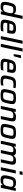

<svg xmlns="http://www.w3.org/2000/svg" viewBox="2863 -3646 791 6557"><g transform="rotate(90 3258.5 -367.5)"><path d="M207 8Q148 8 111.5 -4Q75 -16 58.5 -46.5Q42 -77 42 -130Q42 -155 46 -187.5Q50 -220 58 -260Q75 -337 93.5 -386.5Q112 -436 137 -465Q162 -494 198.5 -506Q235 -518 286 -518Q329 -518 362.5 -512Q396 -506 418.5 -490.5Q441 -475 451 -447H457L520 -743H626L468 0H370L381 -70H374Q355 -37 328.5 -19.5Q302 -2 271 3Q240 8 207 8ZM255 -80Q288 -80 311 -86.5Q334 -93 350 -105Q366 -117 376 -137Q384 -150 391.5 -170.5Q399 -191 406 -215Q413 -239 418.5 -264Q424 -289 427.5 -311.5Q431 -334 431 -350Q431 -393 407.5 -411Q384 -429 326 -429Q284 -429 258 -423.5Q232 -418 216 -400.5Q200 -383 188.5 -348Q177 -313 165 -255Q157 -219 153 -192.5Q149 -166 149 -147Q149 -118 159 -104Q169 -90 193 -85Q217 -80 255 -80Z M855 8Q778 8 733 -4.5Q688 -17 669.5 -44.5Q651 -72 651 -117Q651 -144 656.5 -178.5Q662 -213 671 -254Q686 -323 703.5 -373Q721 -423 750 -455.5Q779 -488 828 -503Q877 -518 954 -518Q1023 -518 1062 -505.5Q1101 -493 1117 -467Q1133 -441 1133 -401Q1133 -383 1130.5 -360Q1128 -337 1123 -310.5Q1118 -284 1111 -254L1103 -220H770Q765 -195 761.5 -175.5Q758 -156 758 -141Q758 -116 770.5 -103Q783 -90 812.5 -85Q842 -80 895 -80Q918 -80 946 -81Q974 -82 1002.5 -85Q1031 -88 1055 -90L1037 -7Q1015 -3 984 0.5Q953 4 919.5 6Q886 8 855 8ZM786 -293H1016L1018 -304Q1023 -326 1025 -342Q1027 -358 1027 -371Q1027 -396 1017.5 -408.5Q1008 -421 988 -425.5Q968 -430 935 -430Q895 -430 870 -424.5Q845 -419 830 -404Q815 -389 805 -362.5Q795 -336 786 -293Z M1212 0 1369 -743H1476L1319 0Z M1476 0 1633 -743H1740L1583 0Z M1828 -440 1853 -617 1869 -688H1966L1950 -617L1899 -440Z M2190 8Q2113 8 2068 -4.5Q2023 -17 2004.5 -44.5Q1986 -72 1986 -117Q1986 -144 1991.5 -178.5Q1997 -213 2006 -254Q2021 -323 2038.5 -373Q2056 -423 2085 -455.5Q2114 -488 2163 -503Q2212 -518 2289 -518Q2358 -518 2397 -505.5Q2436 -493 2452 -467Q2468 -441 2468 -401Q2468 -383 2465.5 -360Q2463 -337 2458 -310.5Q2453 -284 2446 -254L2438 -220H2105Q2100 -195 2096.5 -175.5Q2093 -156 2093 -141Q2093 -116 2105.5 -103Q2118 -90 2147.5 -85Q2177 -80 2230 -80Q2253 -80 2281 -81Q2309 -82 2337.5 -85Q2366 -88 2390 -90L2372 -7Q2350 -3 2319 0.5Q2288 4 2254.5 6Q2221 8 2190 8ZM2121 -293H2351L2353 -304Q2358 -326 2360 -342Q2362 -358 2362 -371Q2362 -396 2352.5 -408.5Q2343 -421 2323 -425.5Q2303 -430 2270 -430Q2230 -430 2205 -424.5Q2180 -419 2165 -404Q2150 -389 2140 -362.5Q2130 -336 2121 -293Z M2752 8Q2677 8 2634.5 -7Q2592 -22 2574.5 -52.5Q2557 -83 2557 -128Q2557 -146 2562 -184Q2567 -222 2577 -267Q2590 -332 2606.5 -379.5Q2623 -427 2649.5 -457.5Q2676 -488 2719.5 -503Q2763 -518 2830 -518Q2873 -518 2916.5 -514Q2960 -510 2992 -504L2974 -423Q2951 -427 2918 -430Q2885 -433 2856 -433Q2812 -433 2783 -425.5Q2754 -418 2736 -399Q2718 -380 2706.5 -345Q2695 -310 2683 -255Q2675 -220 2670.5 -194Q2666 -168 2666 -149Q2666 -119 2677.5 -103.5Q2689 -88 2714.5 -82.5Q2740 -77 2782 -77Q2810 -77 2845 -80Q2880 -83 2907 -87L2890 -7Q2862 -1 2824.5 3.5Q2787 8 2752 8Z M3240 8Q3156 8 3108.5 -2.5Q3061 -13 3042 -40Q3023 -67 3023 -113Q3023 -140 3029 -174.5Q3035 -209 3044 -255Q3057 -319 3069 -364Q3081 -409 3098 -439Q3115 -469 3142.5 -486.5Q3170 -504 3212.5 -511Q3255 -518 3319 -518Q3403 -518 3450 -507Q3497 -496 3516 -469.5Q3535 -443 3535 -396Q3535 -369 3530 -334.5Q3525 -300 3515 -255Q3501 -191 3488.5 -146Q3476 -101 3459.5 -71Q3443 -41 3416.5 -23.5Q3390 -6 3347 1Q3304 8 3240 8ZM3242 -77Q3281 -77 3306.5 -80.5Q3332 -84 3347.5 -94.5Q3363 -105 3373.5 -124.5Q3384 -144 3392 -176.5Q3400 -209 3410 -255Q3418 -296 3423 -325Q3428 -354 3428 -374Q3428 -399 3418 -411.5Q3408 -424 3384 -428.5Q3360 -433 3318 -433Q3269 -433 3241 -427Q3213 -421 3197.5 -402.5Q3182 -384 3172.5 -349Q3163 -314 3150 -255Q3142 -213 3136.5 -184Q3131 -155 3131 -135Q3131 -111 3141 -98.5Q3151 -86 3175.5 -81.5Q3200 -77 3242 -77Z M3598 0 3706 -510H3804L3793 -440H3800Q3816 -465 3838.5 -482Q3861 -499 3894 -508.5Q3927 -518 3971 -518Q4032 -518 4065.5 -505.5Q4099 -493 4112 -466.5Q4125 -440 4125 -399Q4125 -381 4122 -355.5Q4119 -330 4113 -302L4048 0H3943L4003 -284Q4008 -311 4012 -333Q4016 -355 4016 -369Q4016 -395 4006 -407.5Q3996 -420 3975.5 -424Q3955 -428 3920 -428Q3875 -428 3847.5 -416.5Q3820 -405 3803.5 -383.5Q3787 -362 3777.5 -331Q3768 -300 3760 -261L3703 0Z M4428 8Q4344 8 4296.5 -2.5Q4249 -13 4230 -40Q4211 -67 4211 -113Q4211 -140 4217 -174.5Q4223 -209 4232 -255Q4245 -319 4257 -364Q4269 -409 4286 -439Q4303 -469 4330.5 -486.5Q4358 -504 4400.5 -511Q4443 -518 4507 -518Q4591 -518 4638 -507Q4685 -496 4704 -469.5Q4723 -443 4723 -396Q4723 -369 4718 -334.5Q4713 -300 4703 -255Q4689 -191 4676.5 -146Q4664 -101 4647.5 -71Q4631 -41 4604.5 -23.5Q4578 -6 4535 1Q4492 8 4428 8ZM4430 -77Q4469 -77 4494.5 -80.5Q4520 -84 4535.5 -94.5Q4551 -105 4561.5 -124.5Q4572 -144 4580 -176.5Q4588 -209 4598 -255Q4606 -296 4611 -325Q4616 -354 4616 -374Q4616 -399 4606 -411.5Q4596 -424 4572 -428.5Q4548 -433 4506 -433Q4457 -433 4429 -427Q4401 -421 4385.5 -402.5Q4370 -384 4360.5 -349Q4351 -314 4338 -255Q4330 -213 4324.5 -184Q4319 -155 4319 -135Q4319 -111 4329 -98.5Q4339 -86 4363.5 -81.5Q4388 -77 4430 -77Z M4786 0 4894 -510H4992L4981 -440H4988Q5004 -464 5025.5 -481.5Q5047 -499 5077 -508.5Q5107 -518 5147 -518Q5218 -518 5249 -499Q5280 -480 5289 -440H5296Q5312 -464 5335 -481.5Q5358 -499 5390 -508.5Q5422 -518 5463 -518Q5545 -518 5574.5 -490Q5604 -462 5604 -403Q5604 -384 5600.5 -357.5Q5597 -331 5590 -302L5526 0H5420L5481 -284Q5487 -314 5491 -336.5Q5495 -359 5495 -374Q5495 -410 5476 -419Q5457 -428 5412 -428Q5372 -428 5347 -417.5Q5322 -407 5307 -386Q5292 -365 5282.5 -333.5Q5273 -302 5265 -261L5209 0H5103L5164 -284Q5170 -314 5174 -336.5Q5178 -359 5178 -374Q5178 -410 5159 -419Q5140 -428 5095 -428Q5055 -428 5029.5 -416.5Q5004 -405 4989 -383.5Q4974 -362 4965 -331Q4956 -300 4948 -261L4891 0Z M5823 -642 5845 -743H5956L5935 -642ZM5690 0 5798 -510H5905L5797 0Z M6132 8Q6074 8 6037.5 -4Q6001 -16 5984 -46.5Q5967 -77 5967 -130Q5967 -155 5971.5 -187.5Q5976 -220 5985 -260Q6001 -337 6019.5 -386.5Q6038 -436 6063.5 -465Q6089 -494 6125 -506Q6161 -518 6212 -518Q6254 -518 6287.5 -512Q6321 -506 6344 -490.5Q6367 -475 6376 -447H6383L6403 -510H6502L6394 0H6296L6307 -70H6301Q6281 -37 6254 -19.5Q6227 -2 6196 3Q6165 8 6132 8ZM6180 -80Q6214 -80 6237 -86.5Q6260 -93 6276 -105Q6292 -117 6302 -137Q6310 -150 6317.5 -171Q6325 -192 6332 -216Q6339 -240 6345 -265Q6351 -290 6354 -312.5Q6357 -335 6357 -350Q6357 -393 6333.5 -411Q6310 -429 6251 -429Q6211 -429 6185 -423.5Q6159 -418 6142.5 -400.5Q6126 -383 6114.5 -348Q6103 -313 6090 -255Q6083 -219 6078.5 -192.5Q6074 -166 6074 -147Q6074 -118 6084.5 -104Q6095 -90 6118.5 -85Q6142 -80 6180 -80Z"/></g></svg>

Font: Saira Thin Medium
Style: Italic
Weight: 500
Italic angle: -12°
Version: Version 1.101